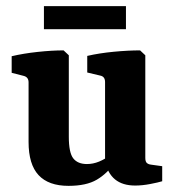

<svg xmlns="http://www.w3.org/2000/svg" viewBox="-20 -597 566 625"><path d="M355 -69Q329 -32 295 -12Q261 8 203 8Q138 8 105.5 -27Q73 -62 73 -135V-329Q73 -346 57 -350L18 -360V-414Q56 -423 102.5 -428Q149 -433 187 -433L204 -417V-152Q204 -100 218.5 -81.5Q233 -63 263 -63Q283 -63 302.5 -71Q322 -79 340 -93ZM508 -7Q495 -3 469 2Q443 7 420 7Q379 7 354.5 -13Q330 -33 322 -73V-330Q322 -348 306 -351L264 -361V-415Q303 -424 350 -428.5Q397 -433 436 -433L453 -417V-83Q453 -71 458 -66.5Q463 -62 472 -61L508 -56ZM123 -577H390V-502H123Z"/></svg>

Font: Rasa
Style: Bold
Weight: 700
Designer: Anna Giedrys (Yrsa+Rasa design), David Brezina (Yrsa art-direction, Rasa art-direction, design)
Foundry: Rosetta Type Foundry
Version: Version 2.004